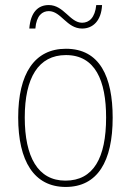

<svg xmlns="http://www.w3.org/2000/svg" viewBox="-20 -730 518 760"><path d="M96 -617H120C124 -669 148 -686 173 -686C222 -686 244 -617 305 -617C348 -617 381 -648 384 -710H361C356 -660 333 -640 305 -640C257 -640 233 -710 173 -710C131 -710 101 -682 96 -617ZM426 -264C426 -426 375 -537 241 -537C117 -537 52 -439 52 -265C52 -92 115 10 240 10C366 10 426 -91 426 -264ZM78 -265C78 -422 132 -512 241 -512C357 -512 400 -411 400 -265C400 -105 350 -15 239 -15C130 -15 78 -109 78 -265Z"/></svg>

Font: Noto Sans Oriya Cond Thin
Style: Regular
Weight: 100
Width: 3
Designer: Amélie Bonet and Sol Matas
Foundry: Google LLC
Version: Version 2.006